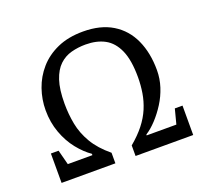

<svg xmlns="http://www.w3.org/2000/svg" viewBox="-115 -799 1011 939"><g transform="rotate(-20 390.5 -330.0)"><path d="M53 0V-153H93L113 -76H241V-83Q206 -107 173.5 -147.5Q141 -188 121 -242.5Q101 -297 101 -360Q101 -416 119.5 -469.5Q138 -523 175.5 -566Q213 -609 270 -634.5Q327 -660 404 -660Q495 -660 556.5 -622.5Q618 -585 649 -517Q680 -449 680 -359Q680 -315 666.5 -273Q653 -231 629.5 -194Q606 -157 578.5 -127.5Q551 -98 524 -81L523 -76H678L698 -153H738V0H438V-55Q480 -90 508 -125.5Q536 -161 552 -199Q568 -237 574.5 -277Q581 -317 581 -358Q581 -447 558 -499Q535 -551 493.5 -573.5Q452 -596 394 -596Q355 -596 319.5 -586.5Q284 -577 257 -551.5Q230 -526 214.5 -479.5Q199 -433 199 -359Q199 -304 209 -252Q219 -200 248 -150.5Q277 -101 333 -55V0Z"/></g></svg>

Font: Faustina
Style: Regular
Weight: 400
Designer: Alfonso Garcia
Foundry: http://www.omnibus-type.com
Version: Version 1.200